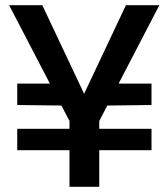

<svg xmlns="http://www.w3.org/2000/svg" viewBox="-20 -715 645 735"><path d="M590 -695C590 -695 462 -695 462 -695C462 -695 302 -356 302 -356C302 -356 142 -695 142 -695C142 -695 15 -695 15 -695C15 -695 171 -395 171 -395C171 -395 46 -395 46 -395C46 -395 46 -313 46 -313C46 -313 215 -311 215 -311C215 -311 246 -252 246 -252C246 -252 246 -222 246 -222C246 -222 46 -222 46 -222C46 -222 46 -140 46 -140C46 -140 246 -140 246 -140C246 -140 246 0 246 0C246 0 360 0 360 0C360 0 360 -140 360 -140C360 -140 560 -140 560 -140C560 -140 560 -222 560 -222C560 -222 360 -222 360 -222C360 -222 360 -252 360 -252C360 -252 391 -311 391 -311C391 -311 560 -313 560 -313C560 -313 560 -395 560 -395C560 -395 434 -395 434 -395C434 -395 590 -695 590 -695Z"/></svg>

Font: Girnar Poppins
Style: Medium
Weight: 500
Designer: Ninad Kale (Devanagari), Jonny Pinhorn (Latin)
Foundry: Indian Type Foundry
Version: ""